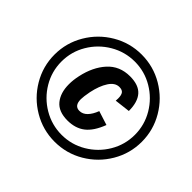

<svg xmlns="http://www.w3.org/2000/svg" viewBox="-173 -931 1171 1171"><g transform="rotate(45 412.0 -346.0)"><path d="M55 -346Q55 -447 106 -533.5Q157 -620 243.5 -671Q330 -722 431 -722Q533 -722 619.5 -671Q706 -620 757 -533.5Q808 -447 808 -346Q808 -245 757 -158.5Q706 -72 619.5 -21Q533 30 431 30Q330 30 243.5 -21Q157 -72 106 -158.5Q55 -245 55 -346ZM748 -346Q748 -431 705 -503.5Q662 -576 589.5 -619Q517 -662 432 -662Q347 -662 274 -619Q201 -576 158 -503.5Q115 -431 115 -346Q115 -261 158 -188.5Q201 -116 274 -73Q347 -30 432 -30Q517 -30 589.5 -73Q662 -116 705 -188.5Q748 -261 748 -346ZM245 -280Q245 -318 254 -358Q275 -456 330.5 -517Q386 -578 475 -578Q550 -578 584.5 -539Q619 -500 619 -423L518 -411Q519 -418 519 -431Q519 -460 509 -473Q499 -486 475 -486Q438 -486 411 -444.5Q384 -403 370 -336Q361 -289 361 -267Q361 -210 405 -210Q433 -210 455 -232.5Q477 -255 492 -295L583 -266Q553 -187 508 -152Q463 -117 395 -117Q318 -117 281.5 -161.5Q245 -206 245 -280Z"/></g></svg>

Font: Decalotype
Style: Bold Italic
Weight: 700
Italic angle: -12°
Designer: Alfredo Marco Pradil
Foundry: Alfredo Marco Pradil
Version: Version 1.0